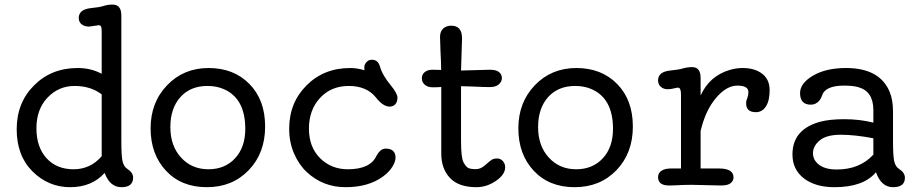

<svg xmlns="http://www.w3.org/2000/svg" viewBox="-20 -798 3952 826"><path d="M417.5 -392.1Q370.1 -428.2 301 -428.2Q231.9 -428.2 184.3 -377.9Q136.7 -327.6 136.7 -246.3Q136.7 -165 180.2 -117.4Q223.6 -69.8 296.4 -69.8Q369.1 -69.8 417.5 -126ZM430.2 -54.2Q375 7.3 281.7 7.3Q188.5 7.3 120.1 -60.3Q51.8 -127.9 51.8 -241.9Q51.8 -356 126.5 -430.7Q201.2 -505.4 314 -505.4Q371.6 -505.4 417.5 -480.5V-660.6Q417.5 -679.7 414.3 -684.6Q411.1 -689.5 405.3 -689.5L363.3 -683.6Q343.8 -683.6 331.3 -693.4Q318.8 -703.1 318.8 -720.7Q318.8 -757.8 372.1 -763.2Q408.2 -766.6 426 -772.5Q443.8 -778.3 464.4 -778.3Q502 -778.3 502 -731.4V-192.9Q502 -126.5 507.3 -103.8Q512.7 -81.1 527.3 -71.8Q552.7 -55.2 552.7 -34.2Q552.7 7.3 502.7 7.3Q452.6 7.3 430.2 -54.2Z M1035.2 -243.7Q1035.2 -375 941.9 -415Q911.1 -428.2 872.6 -428.2Q798.8 -428.2 755.9 -380.1Q712.9 -332 712.9 -251.2Q712.9 -170.4 759 -120.1Q805.2 -69.8 876.5 -69.8Q947.8 -69.8 991.5 -117.2Q1035.2 -164.6 1035.2 -243.7ZM627.9 -245.8Q627.9 -357.4 699 -431.4Q770 -505.4 877.7 -505.4Q985.4 -505.4 1053 -436.8Q1120.6 -368.2 1120.6 -253.7Q1120.6 -139.2 1050 -65.9Q979.5 7.3 869.9 7.3Q760.3 7.3 694.1 -63.5Q627.9 -134.3 627.9 -245.8Z M1638.2 -158.7Q1681.6 -158.7 1681.6 -120.1Q1681.6 -102.5 1667.7 -80.1Q1653.8 -57.6 1627 -38.1Q1564.5 7.3 1467 7.3Q1369.6 7.3 1299.8 -57.6Q1265.6 -89.8 1244.9 -137.9Q1224.1 -186 1224.1 -244.1Q1224.1 -356 1298.8 -430.7Q1373.5 -505.4 1486.3 -505.4Q1517.1 -505.4 1548.3 -495.6Q1547.4 -498 1547.4 -500V-510.7Q1547.4 -520 1556.4 -530.5Q1565.4 -541 1579.6 -541Q1605 -541 1613.3 -515.6L1619.1 -498.5Q1630.9 -467.8 1660.4 -431.9Q1689.9 -396 1689.9 -377.9Q1689.9 -359.9 1680.7 -349.6Q1671.4 -339.4 1656.2 -339.4Q1627.4 -339.4 1596.2 -379.9Q1556.6 -428.2 1480.5 -428.2Q1404.3 -428.2 1356.7 -376.5Q1309.1 -324.7 1309.1 -244.9Q1309.1 -165 1357.2 -117.4Q1405.3 -69.8 1476.6 -69.8Q1572.8 -69.8 1599.6 -127.4Q1616.7 -158.7 1638.2 -158.7Z M1963.4 -494.6 2086.9 -498Q2115.7 -498 2127.4 -487.5Q2139.2 -477.1 2139.2 -461.9Q2139.2 -446.8 2126 -435.1Q2112.8 -423.3 2086.2 -423.3Q2059.6 -423.3 2012.2 -425.8L1963.4 -427.2V-192.9Q1963.4 -120.1 1973.9 -100.1Q1984.4 -80.1 1994.9 -75.2Q2005.4 -70.3 2026.9 -70.3Q2048.3 -70.3 2067.4 -87.6Q2086.4 -105 2095.5 -110.6Q2104.5 -116.2 2118.9 -116.2Q2133.3 -116.2 2143.3 -105Q2153.3 -93.8 2153.3 -78.6Q2153.3 -46.9 2113.5 -19.8Q2073.7 7.3 2029.8 7.3Q1953.1 7.3 1915.8 -32.5Q1878.4 -72.3 1878.4 -137.2V-423.8Q1861.3 -422.4 1841.1 -422.4Q1820.8 -422.4 1807.9 -433.1Q1794.9 -443.8 1794.9 -461.2Q1794.9 -478.5 1807.9 -488.3Q1820.8 -498 1839.6 -498Q1858.4 -498 1877.9 -497.1Q1877.4 -513.2 1877 -535.2L1875 -578.1Q1874.5 -599.6 1873.8 -616.2Q1873 -632.8 1873 -638.2Q1873 -663.1 1886.7 -675.3Q1900.4 -687.5 1920.9 -687.5Q1967.8 -687.5 1967.8 -633.3Z M2617.2 -243.7Q2617.2 -375 2523.9 -415Q2493.2 -428.2 2454.6 -428.2Q2380.9 -428.2 2337.9 -380.1Q2294.9 -332 2294.9 -251.2Q2294.9 -170.4 2341.1 -120.1Q2387.2 -69.8 2458.5 -69.8Q2529.8 -69.8 2573.5 -117.2Q2617.2 -164.6 2617.2 -243.7ZM2210 -245.8Q2210 -357.4 2281 -431.4Q2352.1 -505.4 2459.7 -505.4Q2567.4 -505.4 2635 -436.8Q2702.6 -368.2 2702.6 -253.7Q2702.6 -139.2 2632.1 -65.9Q2561.5 7.3 2451.9 7.3Q2342.3 7.3 2276.1 -63.5Q2210 -134.3 2210 -245.8Z M3081.5 0 2955.1 -2.9Q2933.1 -2.9 2922.9 -2.4L2901.4 -1.5Q2877 0 2858.4 0Q2811 0 2811 -36.1Q2811 -53.7 2825.9 -63.5Q2840.8 -73.2 2865.7 -73.2H2909.7V-391.6Q2909.7 -420.9 2897 -420.9Q2891.1 -420.9 2878.7 -417.5Q2866.2 -414.1 2850.8 -414.1Q2835.4 -414.1 2823.2 -424.3Q2811 -434.6 2811 -452.1Q2811 -489.3 2863.8 -494.6Q2896.5 -497.6 2917.2 -503.4Q2938 -509.3 2957.5 -509.3Q2994.1 -509.3 2994.1 -462.4V-387.2Q3032.2 -471.2 3119.1 -497.1Q3147 -505.4 3174.8 -505.4Q3227.1 -505.4 3259 -480.7Q3291 -456.1 3291 -410.2Q3291 -364.3 3274.9 -339.8Q3258.8 -315.4 3231.9 -315.4Q3189.9 -315.4 3189.9 -353.5Q3189.9 -361.3 3191.4 -366.2L3195.3 -377Q3199.7 -389.2 3199.7 -401.9Q3199.7 -429.7 3152.3 -429.7Q3105 -429.7 3059.8 -376Q3014.6 -322.3 2994.1 -234.4V-73.2H3073.2Q3135.7 -73.2 3135.7 -34.7Q3135.7 -21 3123.8 -10.5Q3111.8 0 3081.5 0Z M3737.3 -203.1Q3658.2 -218.3 3596.9 -218.3Q3535.6 -218.3 3506.6 -194.1Q3477.5 -169.9 3477.5 -139.2Q3477.5 -108.4 3504.4 -88.6Q3531.2 -68.8 3579.6 -68.8Q3678.7 -68.8 3737.3 -132.8ZM3748.5 -57.1Q3694.8 7.3 3570.3 7.3Q3487.3 7.3 3438.2 -30.8Q3389.2 -68.8 3389.2 -133.8Q3389.2 -241.7 3508.8 -274.4Q3549.3 -285.2 3613.5 -285.2Q3677.7 -285.2 3737.3 -270.5V-324.2Q3737.3 -404.8 3672.9 -422.9Q3649.9 -429.7 3611.3 -429.7Q3528.8 -429.7 3516.1 -385.7Q3508.3 -362.3 3488.3 -352.1Q3479.5 -347.7 3468.3 -347.7Q3421.9 -347.7 3421.9 -397.5Q3421.9 -439.9 3477.8 -472.7Q3533.7 -505.4 3619.6 -505.4Q3765.1 -505.4 3807.6 -402.3Q3821.8 -367.2 3821.8 -319.3V-192.9Q3821.8 -126.5 3827.1 -103.8Q3832.5 -81.1 3847.2 -71.8Q3873 -55.2 3873 -33.2Q3873 7.3 3822 7.3Q3771 7.3 3748.5 -57.1Z"/></svg>

Font: Oldenburg
Style: Regular
Weight: 400
Designer: Nicole Fally
Foundry: Nicole Fally
Version: Version 1.001